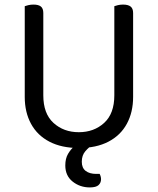

<svg xmlns="http://www.w3.org/2000/svg" viewBox="-20 -633 689 838"><path d="M324 13Q249 13 196 -14.5Q143 -42 115.5 -92.5Q88 -143 88 -210V-292H169V-217Q169 -137 213.5 -96.5Q258 -56 324 -56Q390 -56 434.5 -96.5Q479 -137 479 -217V-292H561V-210Q561 -143 533.5 -92.5Q506 -42 453 -14.5Q400 13 324 13ZM169 -251H88V-606Q93 -608 103.5 -610.5Q114 -613 126 -613Q148 -613 158.5 -604.5Q169 -596 169 -576ZM561 -251H479V-606Q484 -608 494.5 -610.5Q505 -613 517 -613Q539 -613 550 -604.5Q561 -596 561 -576ZM337 -17 389 -5Q368 9 352.5 27Q337 45 337 73Q337 100 354 113Q371 126 400 126H415Q418 132 419.5 138Q421 144 421 149Q421 165 410 175Q399 185 372 185Q329 185 297 159.5Q265 134 265 89Q265 59 277 38.5Q289 18 306 4Q323 -10 337 -17Z"/></svg>

Font: Baloo Paaji 2
Style: Regular
Weight: 400
Designer: Shuchita Grover, Noopur Datye and Ek Type
Foundry: Ek Type
Version: Version 1.700